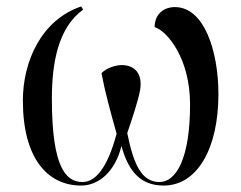

<svg xmlns="http://www.w3.org/2000/svg" viewBox="-20 -566 748 596"><path d="M232 10C287 10 338 -34 357 -113C379 -32 418 10 488 10C592 10 658 -104 658 -274C658 -407 614 -544 523 -544C487 -544 460 -521 460 -482C500 -469 570 -384 570 -242C570 -74 527 -1 475 -1C420 -1 395 -54 375 -153C389 -194 409 -253 415 -287C423 -337 399 -364 357 -364C342 -364 313 -357 295 -339C305 -285 322 -222 342 -151C314 -46 277 -1 236 -1C185 -1 141 -45 141 -260C141 -369 160 -480 238 -536L232 -546C108 -504 51 -375 51 -254C51 -74 128 10 232 10Z"/></svg>

Font: Noto Serif Display Condensed
Style: Regular
Weight: 400
Width: 3
Designer: Monotype Design Team
Foundry: Monotype Imaging Inc.
Version: Version 2.009